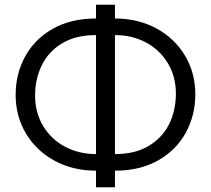

<svg xmlns="http://www.w3.org/2000/svg" viewBox="-20 -756 890 810"><path d="M465 -36V34H385V-36Q288 -36 211 -77.5Q134 -119 90 -192Q46 -265 46 -356Q46 -444 86 -517.5Q126 -591 202.5 -634.5Q279 -678 385 -678V-736H465V-678Q562 -678 639 -636.5Q716 -595 760 -522Q804 -449 804 -358Q804 -270 764 -196.5Q724 -123 647.5 -79.5Q571 -36 465 -36ZM385 -106V-608H384Q300 -608 242.5 -573.5Q185 -539 156.5 -481Q128 -423 128 -353Q128 -281 162 -224.5Q196 -168 254.5 -137Q313 -106 385 -106ZM466 -106Q550 -106 607.5 -140.5Q665 -175 693.5 -232.5Q722 -290 722 -361Q722 -433 688 -489.5Q654 -546 595.5 -577Q537 -608 465 -608V-106Z"/></svg>

Font: Tilda Sans
Style: Regular
Weight: 400
Designer: ParaType Ltd
Foundry: ParaType Ltd
Version: Version 1.002W